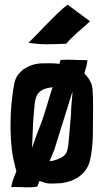

<svg xmlns="http://www.w3.org/2000/svg" viewBox="-20 -774 436 821"><path d="M88 27C109 27 121 27 139 24L149 0C161 4 178 11 196 11C212 11 228 10 244 9C272 5 298 -4 321 -21C343 -38 357 -59 364 -85C373 -122 376 -159 377 -196C377 -220 378 -270 378 -314C378 -347 377 -376 376 -387C376 -412 364 -436 341 -460L345 -475C350 -492 353 -505 354 -515C352 -517 348 -517 344 -517C301 -517 280 -520 241 -518C238 -518 238 -511 234 -501C209 -504 182 -504 156 -503C122 -501 101 -491 79 -477C66 -464 53 -454 46 -434C38 -411 33 -368 29 -329C26 -296 25 -269 25 -240C25 -226 25 -212 26 -196C29 -148 28 -124 50 -42L43 -23C40 -16 38 -10 35 -3C33 4 31 11 30 16C29 21 27 25 29 26H58C69 26 78 26 88 27ZM117 -142C118 -171 121 -246 122 -260C122 -258 126 -301 127 -316C130 -356 137 -374 157 -387C172 -397 192 -399 205 -401C192 -365 172 -289 158 -253C144 -217 127 -172 117 -142ZM192 -85C198 -100 205 -116 212 -133L258 -280L290 -383C290 -367 284 -317 284 -299C284 -287 283 -274 281 -257C279 -240 276 -186 274 -172C273 -158 271 -142 266 -126C262 -114 252 -104 236 -97C215 -88 202 -85 192 -85ZM160 -585C176 -584 248 -586 264 -587C271 -599 297 -622 312 -636C325 -646 332 -653 365 -683L269 -754C242 -734 215 -706 185 -676C172 -662 119 -608 102 -591C110 -589 147 -586 160 -585Z"/></svg>

Font: Londrina Solid CC
Style: CC
Weight: 400
Designer: Marcelo Magalhaes
Foundry: Tipos Pereira
Version: Version 1.003;FEAKit 1.0